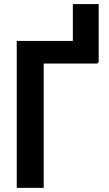

<svg xmlns="http://www.w3.org/2000/svg" viewBox="-20 -909 525 929"><path d="M457.5 -889.2V-606.4H332.5V-889.2ZM452.6 -710.9V-601.6H191.4V0H61V-710.9Z"/></svg>

Font: Roboto Condensed SemiBold
Style: Regular
Weight: 600
Designer: Christian Robertson
Foundry: Google
Version: Version 3.008; 2023